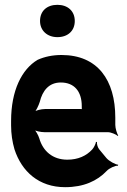

<svg xmlns="http://www.w3.org/2000/svg" viewBox="-20 -766 527 796"><path d="M235 -538C198 -538 165 -531 136 -518C70 -479 26 -390 26 -265V-246C26 -211 31 -178 40 -147C70 -55 141 10 250 10C327 10 383 -16 422 -57C433 -69 458 -80 469 -79L470 -83C458 -84 432 -98 421 -111L392 -146C385 -154 381 -169 382 -177L378 -178C377 -170 369 -153 362 -146C338 -120 304 -104 259 -104C198 -104 158 -140 143 -192C139 -206 127 -226 119 -233L118 -229C126 -223 149 -218 164 -218H427C440 -218 461 -209 469 -202L470 -204C465 -212 458 -234 458 -248V-278C458 -434 385 -538 235 -538ZM319 -326V-320C319 -317 319 -311 321 -310L323 -312C322 -314 317 -314 314 -314H167C151 -314 127 -308 118 -301L120 -297C129 -305 140 -328 145 -344C156 -389 182 -424 232 -424C288 -424 319 -387 319 -326ZM218 -612C261 -612 290 -638 290 -679C290 -720 261 -746 218 -746C175 -746 146 -721 146 -679C146 -639 176 -612 218 -612Z"/></svg>

Font: Asimov
Style: EdgeExtreme
Weight: 500
Designer: Google
Version: Version 2.000980: 2014